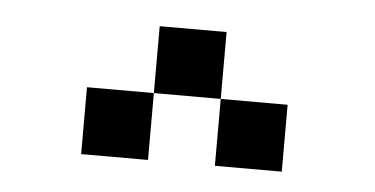

<svg xmlns="http://www.w3.org/2000/svg" viewBox="-29 -943 559 286"><g transform="rotate(5 250.0 -800.0)"><path d="M400 -700H300V-800H400ZM100 -700V-800H200V-700ZM200 -800V-900H300V-800Z"/></g></svg>

Font: GalmuriMono9 Regular
Style: Regular
Weight: 400
Designer: Lee Minseo (quiple)
Version: Version 2.399;hotconv 1.1.1;makeotfexe 2.6.0 DEVELOPMENT